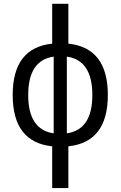

<svg xmlns="http://www.w3.org/2000/svg" viewBox="-20 -752 626 997"><path d="M251 224.6V7.8Q45.9 -13.7 45.9 -258.8Q45.9 -503.9 251 -525.4V-732.4H335V-525.4Q540 -503.9 540 -258.8Q540 -13.7 335 7.8V224.6ZM258.8 -59.6V-458Q126.5 -439 126.5 -258.8Q126.5 -78.6 258.8 -59.6ZM327.1 -458V-59.6Q459.5 -78.6 459.5 -258.8Q459.5 -439 327.1 -458Z"/></svg>

Font: Cascadia Mono NF SemiLight
Style: Regular
Weight: 350
Monospace: yes
Designer: Aaron Bell
Foundry: Saja Typeworks
Version: Version 2404.023; ttfautohint (v1.8.4)